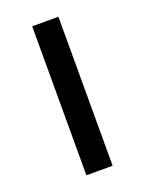

<svg xmlns="http://www.w3.org/2000/svg" viewBox="-106 -567 467 621"><g transform="rotate(-20 128.0 -256.5)"><path d="M173.3 -512.7V0H83V-512.7Z"/></g></svg>

Font: Sansation
Style: Regular
Weight: 400
Designer: Bernd Montag
Version: Version 1.301